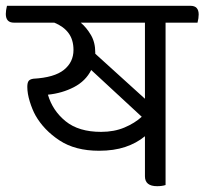

<svg xmlns="http://www.w3.org/2000/svg" viewBox="-48 -630 704 661"><path d="M522 -552V7Q516 9 508.5 10Q501 11 493 11Q451 11 451 -23V-161Q422 -137 383 -124Q344 -111 293 -111Q211 -111 157 -146.5Q103 -182 74 -233Q63 -253 54.5 -280.5Q46 -308 46 -331Q46 -344 50 -350.5Q54 -357 67 -359Q139 -363 172 -389.5Q205 -416 205 -458Q205 -493 188 -516Q171 -539 139 -552H0Q-28 -552 -28 -582Q-28 -588 -27 -595Q-26 -602 -24 -610H608Q636 -610 636 -580Q636 -574 635 -567Q634 -560 632 -552ZM300 -176Q345 -176 380.5 -191Q416 -206 440 -228L266 -389Q247 -351 206.5 -330Q166 -309 117 -304Q133 -249 178 -212.5Q223 -176 300 -176ZM280 -445 451 -290V-552H230Q250 -535 265 -509.5Q280 -484 280 -449Z"/></svg>

Font: Baloo 2
Style: Regular
Weight: 400
Designer: Sarang Kulkarni and Ek Type
Foundry: Ek Type
Version: Version 1.640;hotconv 1.0.111;makeotfexe 2.5.65597; ttfautoh